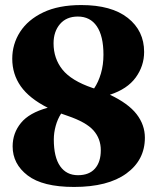

<svg xmlns="http://www.w3.org/2000/svg" viewBox="-20 -730 617 760"><path d="M273 10Q149 10 89.5 -35.5Q30 -81 30 -150.5Q30 -203 62.8 -243.2Q95.5 -283.5 169 -303.5Q96 -340.5 62.2 -388.5Q28.5 -436.5 28.5 -497.5Q28.5 -555.5 59.5 -603.8Q90.5 -652 151.2 -681Q212 -710 301.5 -710Q421.5 -710 486 -659Q550.5 -608 550.5 -524.5Q550.5 -469 517.2 -423.2Q484 -377.5 415 -355Q488 -320.5 520.8 -278Q553.5 -235.5 553.5 -185Q553.5 -96.5 480.2 -43.2Q407 10 273 10ZM346 -382Q349.5 -381 352.5 -380Q369.5 -405 379.5 -439.2Q389.5 -473.5 389.5 -513.5Q389.5 -587.5 363.2 -626Q337 -664.5 288 -664.5Q243 -664.5 217.5 -634.8Q192 -605 192 -558.5Q192 -498.5 227.2 -454.5Q262.5 -410.5 346 -382ZM193 -178Q193 -108 218 -72.2Q243 -36.5 288.5 -36.5Q333 -36.5 356 -62.8Q379 -89 379 -135.5Q379 -181 350 -213.8Q321 -246.5 247.5 -271.5Q234.5 -276 222 -280.5Q208 -259 200.5 -231.8Q193 -204.5 193 -178Z"/></svg>

Font: Fraunces 144pt Soft
Style: Bold
Weight: 700
Version: Version 1.000;[0bf87f6ff]